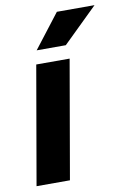

<svg xmlns="http://www.w3.org/2000/svg" viewBox="-84 -793 569 846"><g transform="rotate(-10 200.0 -370.5)"><path d="M251 -528.3 159.2 0H9.8L101.6 -528.3ZM114.3 -589.4 231.4 -741.2H399.9L244.6 -589.4Z"/></g></svg>

Font: Roboto ExtraBold
Style: Italic
Weight: 800
Designer: Christian Robertson
Foundry: Google
Version: Version 3.009; 2024